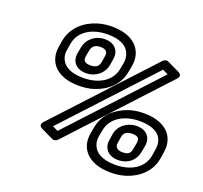

<svg xmlns="http://www.w3.org/2000/svg" viewBox="-132 -900 1153 1089"><g transform="rotate(20 444.0 -355.5)"><path d="M359 -696C443 -696 484 -665 496 -621C500 -606 501 -591 498 -574L491 -537C477 -458 401 -416 310 -416C226 -416 184 -448 172 -491C168 -505 168 -520 171 -537L177 -574C191 -654 268 -696 359 -696ZM127 -574 121 -537C117 -514 117 -491 123 -470C141 -404 206 -366 302 -366C334 -366 364 -370 392 -379C464 -402 527 -455 541 -537L548 -574C552 -597 552 -620 546 -641C528 -707 464 -746 367 -746C335 -746 306 -742 278 -733C205 -710 142 -656 127 -574ZM353 -665C295 -665 249 -626 240 -574L233 -537C224 -483 258 -447 316 -447C374 -447 420 -485 429 -537L435 -574C444 -627 412 -665 353 -665ZM344 -615C380 -615 389 -599 385 -574L379 -537C375 -512 360 -497 325 -497C288 -497 279 -512 283 -537L290 -574C294 -599 310 -615 344 -615ZM697 -296C802 -296 848 -249 835 -174L829 -136C815 -56 740 -15 649 -15C565 -15 522 -47 510 -90C506 -104 505 -119 508 -136L515 -174C529 -253 606 -296 697 -296ZM465 -174 458 -136C454 -113 454 -90 460 -69C478 -3 544 35 640 35C672 35 702 31 730 22C802 -1 865 -54 879 -136L885 -174C904 -284 826 -346 706 -346C673 -346 644 -342 616 -333C545 -309 480 -258 465 -174ZM692 -264C634 -264 586 -227 577 -174L571 -136C562 -83 599 -46 654 -46C715 -46 757 -83 766 -136L773 -174C782 -226 750 -264 692 -264ZM683 -214C719 -214 727 -199 723 -174L716 -136C711 -108 701 -96 663 -96C629 -96 617 -115 621 -136L627 -174C631 -199 646 -214 683 -214ZM277 -84 244 -100 721 -615 754 -599ZM266 -30C275 -26 288 -29 297 -38L812 -594C834 -617 814 -629 809 -632L732 -669C723 -673 710 -670 701 -661L186 -105C164 -82 184 -70 189 -67Z"/></g></svg>

Font: Asimov
Style: XWidOuIt
Weight: 500
Designer: Google
Version: Version 2.000980; 2014